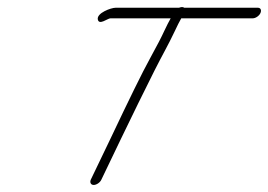

<svg xmlns="http://www.w3.org/2000/svg" viewBox="-20 -487 761 545"><path d="M267.7 23 323.4 -93C355.9 -161 388.8 -227 418.7 -287C440.3 -330 457.5 -359 475.8 -398C482.9 -414 489.7 -426 494.5 -435H697.5C705.5 -435 715.8 -442 719.3 -450C722.8 -458 720 -465 712 -465H503C501.3 -466 499.7 -467 496.7 -467C493.7 -467 491.3 -466 488 -465H308C295 -465 254.3 -450 257.6 -432C260.9 -414 285.5 -435 293.5 -435H464.5C459.7 -426 452.9 -414 446.2 -399C439.4 -384 426.2 -358 405.2 -320C384.2 -282 347.4 -207 293.4 -93L237.7 23C234.2 31 238 38 246 38C254 38 264.2 31 267.7 23Z"/></svg>

Font: MewTooHand
Style: UltIta
Weight: 400
Designer: Mew Too, Robert Jablonski
Version: Version 0.77